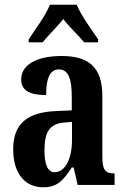

<svg xmlns="http://www.w3.org/2000/svg" viewBox="-20 -786 533 816"><path d="M102 -619V-606H161C183 -634 224 -673 249 -705C273 -673 315 -634 338 -606H397V-619C371 -657 324 -721 306 -766H192C175 -721 127 -657 102 -619ZM163 10C225 10 249 -20 285 -74H293L310 0H467V-49H464C427 -49 415 -65 415 -120V-377C415 -502 356 -548 241 -548C144 -548 70 -515 70 -448C70 -403 104 -382 176 -382C176 -450 191 -491 230 -491C272 -491 285 -449 285 -373V-317L218 -314C96 -309 36 -260 36 -152C36 -41 93 10 163 10ZM212 -54C182 -54 169 -89 169 -147C169 -222 189 -260 252 -265L286 -268V-191C286 -111 257 -54 212 -54Z"/></svg>

Font: Noto Serif Bengali ExtraCondensed
Style: Regular
Weight: 400
Width: 2
Designer: Juan Bruce, Universal Thirst, Indian Type Foundry and the Monotype Design Team.
Foundry: Monotype Imaging Inc.
Version: Version 2.003